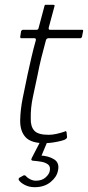

<svg xmlns="http://www.w3.org/2000/svg" viewBox="-20 -596 366 799"><path d="M167 0Q109 0 86 -25.5Q63 -51 64 -97Q65 -140 74.5 -187.5Q84 -235 95 -287Q103 -323 111 -358Q119 -393 129 -428Q131 -437 123 -437H67Q66 -437 65 -439Q64 -441 64 -442L68 -467Q69 -468 71 -470Q73 -472 75 -472H130Q135 -472 137.5 -473.5Q140 -475 141 -481L165 -571Q166 -576 169 -576H202Q204 -576 206 -575Q208 -574 207 -571L183 -482Q182 -477 183 -474.5Q184 -472 188 -472H322Q325 -472 325.5 -471Q326 -470 326 -467L321 -442Q321 -442 319 -439.5Q317 -437 315 -437H181Q179 -437 175.5 -435Q172 -433 171 -428Q161 -392 152 -355.5Q143 -319 136 -282Q127 -239 117 -193Q107 -147 108 -103Q107 -70 122.5 -52.5Q138 -35 182 -35Q197 -35 213.5 -38.5Q230 -42 248 -48Q252 -51 254 -50Q256 -49 257 -46L259 -26Q260 -20 248 -14Q237 -10 220 -6.5Q203 -3 188 -1.5Q173 0 167 0ZM221 115Q216 141 190 162Q164 183 124 183Q102 183 84 174Q66 165 58 153Q57 150 58 147Q59 144 62 143L78 134Q85 132 89 138Q95 145 106.5 150.5Q118 156 129 156Q154 156 169 143Q184 130 187 116Q191 97 180 88.5Q169 80 151.5 77Q134 74 119 73Q113 73 111 70Q109 67 113 60L144 0Q146 -5 150 -5Q154 -5 155 -5H171Q176 -5 174 1L148 63L145 51Q181 52 205 67Q229 82 221 115Z"/></svg>

Font: Glory Thin ExtraLight
Style: Italic
Weight: 250
Italic angle: -12°
Version: Version 1.011